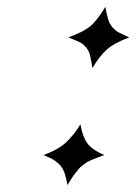

<svg xmlns="http://www.w3.org/2000/svg" viewBox="-20 -533 394 556"><path d="M354.5 -424.8Q310.1 -408.2 289.1 -389.4Q268.1 -370.6 247.6 -335.9Q243.7 -360.8 240.5 -373.5Q237.3 -386.2 229.2 -395.8Q221.2 -405.3 214.4 -408.9Q207.5 -412.6 188.5 -420.4L178.2 -424.8Q218.8 -439.5 239.3 -455.3Q259.8 -471.2 285.2 -513.2Q289.1 -489.7 293.5 -476.1Q297.9 -462.4 306.2 -453.4Q314.5 -444.3 321.8 -440.2Q329.1 -436 346.7 -428.2Q351.6 -426.3 354.5 -424.8ZM281.7 -84Q277.3 -82.5 265.9 -78.1Q254.4 -73.7 251.5 -72.5Q248.5 -71.3 240 -67.4Q231.4 -63.5 228.8 -61.3Q226.1 -59.1 219.2 -54.2Q212.4 -49.3 209 -44.9L199.2 -32.7Q192.9 -25.4 187.5 -16.6L175.3 2.9Q171.4 -20 166 -34.4Q160.6 -48.8 150.4 -58.3Q140.1 -67.9 132.3 -72Q124.5 -76.2 106 -84Q130.4 -92.8 149.2 -104.2Q168 -115.7 181.2 -130.6Q194.3 -145.5 199.2 -152.3Q204.1 -159.2 212.9 -172.9Q219.2 -137.2 232.4 -118.7Q245.6 -100.1 281.7 -84Z"/></svg>

Font: Linux Biolinum G
Style: Italic
Weight: 400
Italic angle: -12°
Designer: Philipp H. Poll
Foundry: Philipp H. Poll
Version: Version 0.5.1